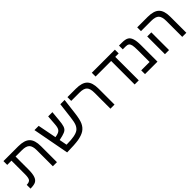

<svg xmlns="http://www.w3.org/2000/svg" viewBox="275 -1788 2981 2981"><g transform="rotate(-45 1766.0 -297.0)"><path d="M128 -214V-516H35V-599H359Q494 -599 552.5 -541.5Q611 -484 611 -351V0H521V-352Q521 -442 484.5 -479Q448 -516 358 -516H218V-232Q218 -143 201 -92Q185 -42 148.5 -21Q112 0 35 0H30V-83H38Q90 -86 108.5 -112Q127 -138 128 -214Z M1005 -440 1017 -599H1110L1095 -439Q1088 -359 1075 -321Q1063 -284 1038 -264.5Q1013 -245 957 -230L884 -213L908 -87H920Q1104 -87 1170 -134Q1203 -158 1223 -203Q1242 -248 1253 -343L1284 -599H1378L1347 -346Q1332 -216 1304 -156Q1276 -95 1225 -61Q1176 -28 1085 -11Q1000 3 830 5L716 -599H809L869 -291L905 -298Q958 -310 979 -339Q1001 -370 1005 -440Z M1875 -351V0H1785V-352Q1785 -442 1749 -479Q1713 -516 1623 -516H1440V-599H1624Q1759 -599 1817 -541Q1875 -484 1875 -351Z M2407 -516V0H2317V-516H1975V-599H2482V-516Z M2818 -367V0H2544V-83H2728V-342Q2728 -418 2720 -453Q2712 -487 2693 -501.5Q2674 -516 2638 -516H2572V-599H2635Q2714 -599 2749 -577Q2818 -537 2818 -367Z M3072 -389V0H2982V-389ZM3452 -351V0H3362V-352Q3362 -442 3325.5 -479Q3289 -516 3200 -516H2972V-599H3201Q3336 -599 3394 -541Q3452 -484 3452 -351Z"/></g></svg>

Font: Libra Sans
Style: Regular
Weight: 400
Foundry: Context Ltd
Version: Version 1.002